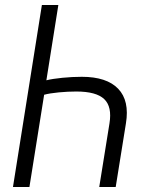

<svg xmlns="http://www.w3.org/2000/svg" viewBox="-20 -750 640 770"><path d="M214 -730 166 -428Q190 -434 230 -438Q270 -442 308 -442Q408 -442 454 -394Q500 -346 485 -255L444 0H378L419 -255Q430 -322 398 -352.5Q366 -383 286 -383Q252 -383 215.5 -379.5Q179 -376 157 -370L98 0H32L148 -730Z"/></svg>

Font: NKDuy Mono ExtraLight
Style: Italic
Weight: 200
Italic angle: -9°
Monospace: yes
Designer: NKDuy
Foundry: NKDuy
Version: Version 2.251; ttfautohint (v1.8.4.7-5d5b)